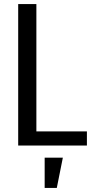

<svg xmlns="http://www.w3.org/2000/svg" viewBox="-20 -720 460 950"><path d="M70 0V-700H160V-70H410V0ZM201 210V60H291L261 210Z"/></svg>

Font: Cuprum
Style: Regular
Weight: 400
Designer: Jovanny Lemonad
Foundry: Jovanny Lemonad
Version: Version 3.000